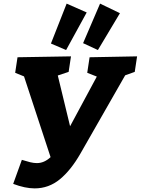

<svg xmlns="http://www.w3.org/2000/svg" viewBox="-20 -1019 779 1063"><path d="M53 -1 101 -134Q126 -126 146.5 -121Q167 -116 184 -116Q225 -116 260 -149L113 -596L64 -616L77 -702L373 -707L360 -621L300 -601L368 -320L516 -595L463 -616L476 -702L739 -707L726 -621L673 -602L426 -170Q373 -77 311.5 -26.5Q250 24 172 24Q119 24 53 -1ZM522 -742 440 -780 534 -999 644 -946ZM346 -742 262 -778 349 -999 460 -950Z"/></svg>

Font: Bitter ExtraBold
Style: Italic
Weight: 800
Italic angle: -9°
Designer: Sol Matas, and Bitter project Authors
Foundry: Sol Matas
Version: Version 2.001